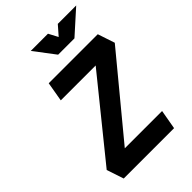

<svg xmlns="http://www.w3.org/2000/svg" viewBox="-260 -1002 1106 1106"><g transform="rotate(-45 293.0 -449.0)"><path d="M69.8 0 35.2 -104 416 -574.7H131.8L152.3 -693.4H551.8L586.4 -589.4L197.3 -118.7H501L480 0ZM307.1 -771.5 210.9 -898.4H351.1L381.3 -841.3L431.2 -898.4H581.1L439.9 -771.5Z"/></g></svg>

Font: CaskaydiaCove NF
Style: Bold Italic
Weight: 700
Italic angle: -10°
Designer: Aaron Bell
Foundry: Saja Typeworks
Version: Version 2111.001; VTT 6.35;Nerd Fonts 3.2.1